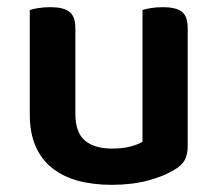

<svg xmlns="http://www.w3.org/2000/svg" viewBox="-20 -500 606 535"><path d="M503 -93Q503 -70 495 -54.5Q487 -39 466 -27Q437 -9 392.5 3Q348 15 291 15Q239 15 197 3.5Q155 -8 125 -32Q95 -56 79 -93Q63 -130 63 -181V-472Q71 -475 86.5 -477.5Q102 -480 121 -480Q156 -480 173 -467.5Q190 -455 190 -421V-183Q190 -131 216.5 -108.5Q243 -86 292 -86Q323 -86 344.5 -92Q366 -98 377 -105V-472Q385 -475 400.5 -477.5Q416 -480 434 -480Q470 -480 486.5 -467.5Q503 -455 503 -421V-93Z"/></svg>

Font: Baloo Bhaina 2 SemiBold
Style: Regular
Weight: 600
Designer: Yesha Goshar, Manish Minz, Shuchita Grover and Ek Type
Foundry: Ek Type
Version: Version 1.640;hotconv 1.0.111;makeotfexe 2.5.65597; ttfautoh